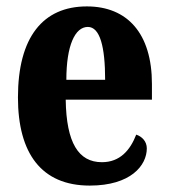

<svg xmlns="http://www.w3.org/2000/svg" viewBox="-20 -569 526 599"><path d="M260 10C388 10 438 -53 438 -106C438 -128 423 -143 405 -149C386 -100 354 -63 298 -63C225 -63 187 -123 185 -258H454V-307C454 -465 377 -549 251 -549C114 -549 36 -453 36 -265C36 -91 109 10 260 10ZM308 -320H187C187 -427 214 -485 254 -485C292 -485 308 -423 308 -320Z"/></svg>

Font: Noto Serif Devanagari ExtraCondensed ExtraBold
Style: Regular
Weight: 800
Width: 2
Designer: Universal Thirst, Indian Type Foundry and the Monotype Design Team
Foundry: Monotype Imaging Inc.
Version: Version 2.004